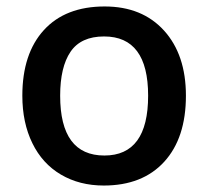

<svg xmlns="http://www.w3.org/2000/svg" viewBox="-20 -570 651 600"><path d="M561 -271Q561 -138.7 493.2 -64.5Q425.3 9.8 304.2 9.8Q228.5 9.8 170.4 -24.4Q112.3 -58.6 81.1 -122.6Q49.8 -186.5 49.8 -271Q49.8 -402.3 117.2 -476.1Q184.6 -549.8 307.1 -549.8Q424.3 -549.8 492.7 -474.4Q561 -398.9 561 -271ZM168 -271Q168 -84 306.2 -84Q442.9 -84 442.9 -271Q442.9 -456.1 305.2 -456.1Q232.9 -456.1 200.4 -408.2Q168 -360.4 168 -271Z"/></svg>

Font: f1_44652          
Style: Regular
Weight: 600
Foundry: Ascender Corporation
Version: Version 1.10